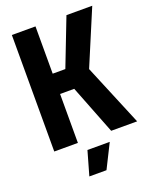

<svg xmlns="http://www.w3.org/2000/svg" viewBox="-163 -792 873 1084"><g transform="rotate(-20 273.5 -250.0)"><path d="M44 0V-700H186V-416H262L372 -700H527L388 -370L542 0H386L271 -294H186V0ZM182 200 223 56H357L285 200Z"/></g></svg>

Font: Tektur SemiCondensed SemiBold
Style: Regular
Weight: 600
Width: 4
Designer: Adam Jagosz
Foundry: Adam Jagosz
Version: Version 1.005;gftools[0.9.30]